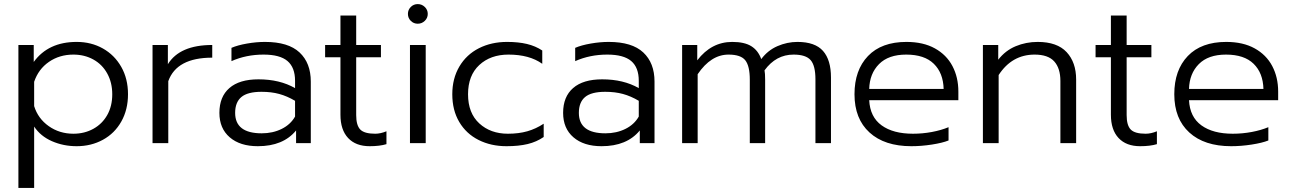

<svg xmlns="http://www.w3.org/2000/svg" viewBox="-20 -700 6321 939"><path d="M70 -480H145V-397Q216 -495 355 -495Q426 -495 483 -463Q540 -431 573 -373Q606 -315 606 -239Q606 -164 573.5 -106Q541 -48 483.5 -16.5Q426 15 355 15Q290 15 234 -9.5Q178 -34 147 -81V219H70ZM529 -239Q529 -296 504.5 -340.5Q480 -385 436.5 -409Q393 -433 339 -433Q271 -433 219.5 -397.5Q168 -362 147 -300V-181Q166 -120 218.5 -83Q271 -46 339 -46Q393 -46 436.5 -70Q480 -94 504.5 -137.5Q529 -181 529 -239Z M726 -480H801V-386Q859 -480 1018 -480V-418Q844 -418 803 -303V0H726Z M1053 -148Q1053 -227 1102 -269.5Q1151 -312 1244 -312Q1348 -312 1423 -269V-305Q1423 -370 1386 -401.5Q1349 -433 1269 -433Q1184 -433 1112 -401V-466Q1142 -479 1188 -487Q1234 -495 1276 -495Q1390 -495 1445 -443.5Q1500 -392 1500 -301V0H1428V-62Q1365 15 1241 15Q1154 15 1103.5 -28.5Q1053 -72 1053 -148ZM1423 -130V-207Q1384 -230 1345.5 -240.5Q1307 -251 1259 -251Q1191 -251 1160.5 -225.5Q1130 -200 1130 -148Q1130 -48 1260 -48Q1314 -48 1357.5 -69.5Q1401 -91 1423 -130Z M1645 -139V-420H1570V-480H1645V-624H1722V-480H1843V-420H1722V-137Q1722 -87 1742 -66.5Q1762 -46 1815 -46Q1841 -46 1870 -58V5Q1837 15 1788 15Q1720 15 1682.5 -25Q1645 -65 1645 -139Z M1975 -632Q1975 -652 1989 -666Q2003 -680 2023 -680Q2043 -680 2057.5 -666Q2072 -652 2072 -632Q2072 -612 2057.5 -598Q2043 -584 2023 -584Q2003 -584 1989 -598Q1975 -612 1975 -632ZM1985 -480H2062V0H1985Z M2192 -239Q2192 -316 2226.5 -374.5Q2261 -433 2322 -464Q2383 -495 2460 -495Q2515 -495 2557 -485Q2599 -475 2632 -453V-388Q2569 -433 2467 -433Q2379 -433 2324 -382Q2269 -331 2269 -239Q2269 -147 2324 -96.5Q2379 -46 2464 -46Q2517 -46 2559 -58Q2601 -70 2639 -95V-30Q2604 -6 2560.5 4.5Q2517 15 2457 15Q2381 15 2320.5 -15.5Q2260 -46 2226 -103.5Q2192 -161 2192 -239Z M2734 -148Q2734 -227 2783 -269.5Q2832 -312 2925 -312Q3029 -312 3104 -269V-305Q3104 -370 3067 -401.5Q3030 -433 2950 -433Q2865 -433 2793 -401V-466Q2823 -479 2869 -487Q2915 -495 2957 -495Q3071 -495 3126 -443.5Q3181 -392 3181 -301V0H3109V-62Q3046 15 2922 15Q2835 15 2784.5 -28.5Q2734 -72 2734 -148ZM3104 -130V-207Q3065 -230 3026.5 -240.5Q2988 -251 2940 -251Q2872 -251 2841.5 -225.5Q2811 -200 2811 -148Q2811 -48 2941 -48Q2995 -48 3038.5 -69.5Q3082 -91 3104 -130Z M3316 -480H3390V-405Q3459 -495 3561 -495Q3621 -495 3654.5 -474Q3688 -453 3703 -411Q3735 -454 3782.5 -474.5Q3830 -495 3880 -495Q3966 -495 4005 -451Q4044 -407 4044 -321V0H3968V-312Q3968 -379 3944.5 -406Q3921 -433 3861 -433Q3775 -433 3719 -356Q3722 -342 3722 -310V0H3647V-310Q3647 -377 3625 -405Q3603 -433 3543 -433Q3457 -433 3392 -337V0H3316Z M4159 -239Q4159 -357 4225 -426Q4291 -495 4413 -495Q4495 -495 4552 -463.5Q4609 -432 4638 -377Q4667 -322 4667 -252V-210H4231Q4235 -128 4291.5 -87Q4348 -46 4445 -46Q4492 -46 4537.5 -54.5Q4583 -63 4619 -78V-13Q4589 -1 4537.5 7Q4486 15 4437 15Q4306 15 4232.5 -52Q4159 -119 4159 -239ZM4595 -265Q4593 -343 4547 -388Q4501 -433 4412 -433Q4325 -433 4279 -386.5Q4233 -340 4231 -265Z M4787 -480H4862V-408Q4897 -453 4947.5 -474Q4998 -495 5055 -495Q5150 -495 5196.5 -445Q5243 -395 5243 -311V0H5166V-304Q5166 -366 5136 -399.5Q5106 -433 5040 -433Q4929 -433 4864 -333V0H4787Z M5413 -139V-420H5338V-480H5413V-624H5490V-480H5611V-420H5490V-137Q5490 -87 5510 -66.5Q5530 -46 5583 -46Q5609 -46 5638 -58V5Q5605 15 5556 15Q5488 15 5450.5 -25Q5413 -65 5413 -139Z M5723 -239Q5723 -357 5789 -426Q5855 -495 5977 -495Q6059 -495 6116 -463.5Q6173 -432 6202 -377Q6231 -322 6231 -252V-210H5795Q5799 -128 5855.5 -87Q5912 -46 6009 -46Q6056 -46 6101.5 -54.5Q6147 -63 6183 -78V-13Q6153 -1 6101.5 7Q6050 15 6001 15Q5870 15 5796.5 -52Q5723 -119 5723 -239ZM6159 -265Q6157 -343 6111 -388Q6065 -433 5976 -433Q5889 -433 5843 -386.5Q5797 -340 5795 -265Z"/></svg>

Font: Prompt Light
Style: Regular
Weight: 300
Designer: Katatrad Team
Foundry: CadsonDemak
Version: Version 1.001